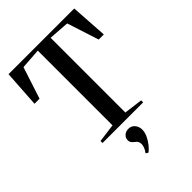

<svg xmlns="http://www.w3.org/2000/svg" viewBox="-281 -864 1239 1239"><g transform="rotate(-45 338.0 -245.0)"><path d="M279.5 -35V-717L139 -707L68 -489.5H22L38.5 -743H638L654.5 -489.5H608L537.5 -707L396.5 -717V-35L524 -18.5V0H153.5V-18.5ZM396 120Q396 144.5 383.8 170.8Q371.5 197 353.8 219.2Q336 241.5 319.5 253.5H318.5L303.5 244.5V241.5Q316 226 321.5 210Q327 194 327 184Q327 173 323.2 162.8Q319.5 152.5 304 141.5Q294 134 287.2 124.8Q280.5 115.5 280.5 102Q280.5 88 287.8 77Q295 66 307.2 59.5Q319.5 53 333.5 53H336.5Q362.5 53 379.2 72.5Q396 92 396 120Z"/></g></svg>

Font: Merriweather 144pt Medium
Style: Regular
Weight: 500
Version: Version 2.100